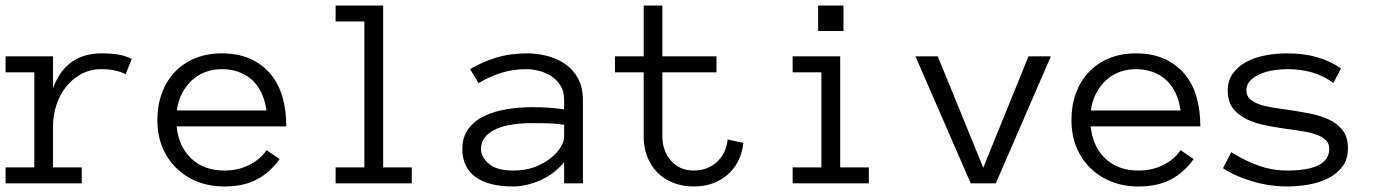

<svg xmlns="http://www.w3.org/2000/svg" viewBox="-20 -657 4953 688"><path d="M430.2 -391.1Q394 -409.2 344.2 -409.2Q303.2 -409.2 271 -391.6Q238.8 -374 216.3 -345.5Q193.8 -316.9 181.9 -280Q169.9 -243.2 169.9 -204.1V-57.1H272.9V0H0V-57.1H103V-397.9H0V-455.1H169.9V-340.8Q215.8 -465.8 344.2 -465.8Q378.9 -465.8 404.5 -461.4Q430.2 -457 452.1 -445.8Z M612.8 -204.1Q620.1 -131.8 665.5 -88.9Q710.9 -45.9 783.7 -45.9Q835 -45.9 875 -66.9Q915 -87.9 935.1 -119.1L981.9 -86.9Q947.8 -39.1 900.4 -13.9Q853 11.2 783.7 11.2Q731 11.2 687 -6.3Q643.1 -23.9 611.1 -55.4Q579.1 -86.9 561.5 -130.4Q543.9 -173.8 543.9 -227.1Q543.9 -278.8 559.8 -322.5Q575.7 -366.2 605.7 -398.2Q635.7 -430.2 678.7 -448Q721.7 -465.8 774.9 -465.8Q833 -465.8 876.5 -446.3Q919.9 -426.8 949 -392.3Q978 -357.9 991.9 -310.1Q1005.9 -262.2 1005.9 -204.1ZM935.1 -261.2Q923.8 -335.9 880.9 -372.6Q837.9 -409.2 774.9 -409.2Q742.7 -409.2 715.3 -398.7Q688 -388.2 667 -368.7Q646 -349.1 631.8 -321.5Q617.7 -293.9 613.8 -261.2Z M1455.6 0H1182.6V-57.1H1285.6V-580.1H1182.6V-637.2H1353V-57.1H1455.6Z M1636.7 -123Q1636.7 -166 1658.2 -195.1Q1679.7 -224.1 1714.6 -241Q1749.5 -257.8 1794.7 -265.4Q1839.8 -272.9 1886.7 -272.9Q1904.8 -272.9 1919.2 -272.5Q1933.6 -272 1946.5 -271Q1959.5 -270 1972.7 -268.6Q1985.8 -267.1 2001.5 -265.1V-297.9Q2001.5 -331.1 1987.1 -352.5Q1972.7 -374 1951.7 -386.5Q1930.7 -398.9 1907.7 -404.1Q1884.8 -409.2 1868.7 -409.2Q1817.9 -409.2 1774.9 -395.5Q1731.9 -381.8 1694.8 -358.9L1664.6 -409.2Q1705.6 -434.1 1756.6 -450Q1807.6 -465.8 1868.7 -465.8Q1905.8 -465.8 1941.7 -456.3Q1977.5 -446.8 2006.1 -427Q2034.7 -407.2 2051.8 -375Q2068.8 -342.8 2068.8 -297.9V0H2001.5V-76.2Q1983.9 -54.2 1961.7 -37.6Q1939.5 -21 1915 -10.5Q1890.6 0 1866.2 5.6Q1841.8 11.2 1819.8 11.2Q1729.5 11.2 1683.1 -23.4Q1636.7 -58.1 1636.7 -123ZM1819.8 -45.9Q1861.8 -45.9 1895.3 -58.3Q1928.7 -70.8 1952.1 -89.4Q1975.6 -107.9 1988.5 -128.9Q2001.5 -149.9 2001.5 -167V-210Q1968.8 -214.8 1938.7 -215.3Q1908.7 -215.8 1886.7 -215.8Q1850.6 -215.8 1817.1 -210.9Q1783.7 -206.1 1758.8 -195.1Q1733.9 -184.1 1718.8 -166.5Q1703.6 -148.9 1703.6 -123Q1703.6 -94.2 1731.7 -70.1Q1759.8 -45.9 1819.8 -45.9Z M2643.6 -145Q2635.7 -73.2 2587.2 -31Q2538.6 11.2 2465.8 11.2Q2425.8 11.2 2392.6 -2Q2359.4 -15.1 2335.9 -38.6Q2312.5 -62 2299.6 -95Q2286.6 -127.9 2286.6 -167V-397.9H2183.6V-455.1H2286.6V-637.2H2353.5V-455.1H2547.4V-397.9H2353.5V-167Q2353.5 -142.1 2361.6 -120.1Q2369.6 -98.1 2384 -81.5Q2398.4 -64.9 2418.9 -55.4Q2439.5 -45.9 2465.8 -45.9Q2515.6 -45.9 2549.1 -76.9Q2582.5 -107.9 2587.4 -157.2Z M3002.4 -545.9H2911.6V-637.2H3002.4ZM3093.3 0H2820.3V-57.1H2923.3V-397.9H2820.3V-455.1H2990.7V-57.1H3093.3Z M3745.6 -455.1 3548.3 0H3458.5L3260.3 -455.1H3340.3L3503.4 -56.2L3665.5 -455.1Z M3888.2 -204.1Q3895.5 -131.8 3940.9 -88.9Q3986.3 -45.9 4059.1 -45.9Q4110.4 -45.9 4150.4 -66.9Q4190.4 -87.9 4210.4 -119.1L4257.3 -86.9Q4223.1 -39.1 4175.8 -13.9Q4128.4 11.2 4059.1 11.2Q4006.3 11.2 3962.4 -6.3Q3918.5 -23.9 3886.5 -55.4Q3854.5 -86.9 3836.9 -130.4Q3819.3 -173.8 3819.3 -227.1Q3819.3 -278.8 3835.2 -322.5Q3851.1 -366.2 3881.1 -398.2Q3911.1 -430.2 3954.1 -448Q3997.1 -465.8 4050.3 -465.8Q4108.4 -465.8 4151.9 -446.3Q4195.3 -426.8 4224.4 -392.3Q4253.4 -357.9 4267.3 -310.1Q4281.2 -262.2 4281.2 -204.1ZM4210.4 -261.2Q4199.2 -335.9 4156.2 -372.6Q4113.3 -409.2 4050.3 -409.2Q4018.1 -409.2 3990.7 -398.7Q3963.4 -388.2 3942.4 -368.7Q3921.4 -349.1 3907.2 -321.5Q3893.1 -293.9 3889.2 -261.2Z M4810.1 -126Q4810.1 -85.9 4790 -59.6Q4770 -33.2 4738.5 -17.6Q4707 -2 4668.2 4.6Q4629.4 11.2 4592.3 11.2Q4530.3 11.2 4468.8 -6.8Q4407.2 -24.9 4362.3 -54.2L4392.1 -111.8Q4442.4 -80.1 4491.2 -63Q4540 -45.9 4592.3 -45.9Q4743.2 -45.9 4743.2 -124Q4743.2 -143.1 4730.7 -155Q4718.3 -167 4697.3 -174.6Q4676.3 -182.1 4649.2 -186.5Q4622.1 -190.9 4592.3 -194.8Q4554.2 -200.2 4516.6 -207.5Q4479 -214.8 4448 -229.5Q4417 -244.1 4398.2 -268.6Q4379.4 -293 4379.4 -333Q4379.4 -367.2 4396.7 -392.1Q4414.1 -417 4443.1 -433.6Q4472.2 -450.2 4511.2 -458Q4550.3 -465.8 4592.3 -465.8Q4652.3 -465.8 4699.7 -451.9Q4747.1 -438 4785.2 -412.1L4758.3 -359.9Q4719.2 -387.2 4679.2 -398.2Q4639.2 -409.2 4592.3 -409.2Q4571.3 -409.2 4545.7 -405.5Q4520 -401.9 4498 -392.8Q4476.1 -383.8 4461.2 -369.4Q4446.3 -355 4446.3 -333Q4446.3 -314 4458.7 -302.5Q4471.2 -291 4492.2 -283.4Q4513.2 -275.9 4540.3 -271.5Q4567.4 -267.1 4597.2 -263.2Q4634.3 -257.8 4672.1 -250.5Q4710 -243.2 4741 -229Q4772 -214.8 4791 -190.4Q4810.1 -166 4810.1 -126Z"/></svg>

Font: Anonymous Pro
Style: Regular
Weight: 400
Monospace: yes
Designer: Mark Simonson
Version: Version 1.003